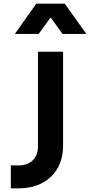

<svg xmlns="http://www.w3.org/2000/svg" viewBox="-20 -1027 491 1047"><path d="M191 -842 256 -932 321 -842H451L333 -1007H178L61 -842ZM82 0C230 0 324 -93 324 -231V-745H187V-226C187 -165 146 -125 82 -125H39V0Z"/></svg>

Font: Plus Jakarta Sans
Style: Bold
Weight: 700
Designer: Gumpita Rahayu
Foundry: Tokotype
Version: Version 2.071;gftools[0.9.30]